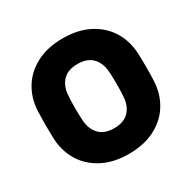

<svg xmlns="http://www.w3.org/2000/svg" viewBox="-159 -869 1036 1037"><g transform="rotate(-30 359.0 -350.0)"><path d="M671 -439Q673 -411 673 -349Q673 -288 671 -261Q667 -185 629.5 -123.5Q592 -62 523 -26Q454 10 359 10Q264 10 195 -26Q126 -62 88.5 -123.5Q51 -185 47 -261Q45 -315 45 -349Q45 -383 47 -439Q51 -515 88.5 -576.5Q126 -638 195 -674Q264 -710 359 -710Q454 -710 523 -674Q592 -638 629.5 -576.5Q667 -515 671 -439ZM359 -550Q300 -550 268.5 -518.5Q237 -487 232 -434Q229 -401 229 -351Q229 -302 232 -266Q237 -213 268.5 -181.5Q300 -150 359 -150Q418 -150 449.5 -181.5Q481 -213 486 -266Q489 -302 489 -351Q489 -401 486 -434Q481 -487 449.5 -518.5Q418 -550 359 -550Z"/></g></svg>

Font: Hezaedrus
Style: Bold
Weight: 700
Designer: Hubert & Fischer
Foundry: Hubert & Fischer
Version: Version 1.10;September 3, 2019;FontCreator 11.5.0.2425 64-bi